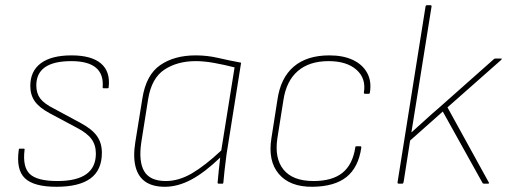

<svg xmlns="http://www.w3.org/2000/svg" viewBox="-20 -703 1944 735"><path d="M196 12Q109 12 75 -21Q41 -54 52 -130Q52 -134 56 -134H71Q75 -134 74 -129Q66 -64 94 -37Q122 -10 200 -10Q347 -10 347 -115Q347 -148 330 -171Q313 -194 274 -214L171 -269Q130 -291 113 -315.5Q96 -340 96 -374Q96 -431 136.5 -461Q177 -491 254 -491Q330 -491 366.5 -460Q403 -429 396 -369Q396 -365 392 -365H377Q373 -365 373 -369Q377 -419 347 -444Q317 -469 253 -469Q119 -469 119 -376Q119 -346 134 -326Q149 -306 187 -287L289 -232Q332 -209 351 -182.5Q370 -156 370 -118Q370 -52 326.5 -20Q283 12 196 12Z M611 12Q565 12 537 -7Q509 -26 499 -64.5Q489 -103 498 -159L525 -326Q539 -416 593 -453.5Q647 -491 729 -491Q773 -491 814 -481.5Q855 -472 903 -463L847 -111Q842 -74 839.5 -49.5Q837 -25 835 -4Q835 0 832 0H817Q813 0 813 -4Q815 -26 817.5 -51Q820 -76 823 -100Q764 -43 712.5 -15.5Q661 12 611 12ZM615 -10Q664 -10 714 -39Q764 -68 827 -127L878 -445Q839 -455 800.5 -462Q762 -469 729 -469Q659 -469 609.5 -436.5Q560 -404 547 -323L521 -159Q510 -85 532 -47.5Q554 -10 615 -10Z M1177 12Q1090 13 1047.5 -37Q1005 -87 1019 -174L1042 -321Q1054 -405 1104.5 -448Q1155 -491 1241 -491Q1294 -491 1331 -473.5Q1368 -456 1385.5 -424Q1403 -392 1396 -349Q1396 -344 1391 -344H1377Q1373 -344 1373 -349Q1382 -403 1344.5 -436Q1307 -469 1238 -469Q1164 -469 1120 -431Q1076 -393 1065 -320L1042 -175Q1030 -97 1065.5 -53.5Q1101 -10 1180 -10Q1252 -10 1291 -41.5Q1330 -73 1340 -138Q1340 -143 1344 -143H1360Q1364 -143 1363 -137Q1352 -62 1306.5 -25.5Q1261 11 1177 12Z M1506 0Q1501 0 1502 -6L1609 -678Q1610 -683 1614 -683H1627Q1633 -683 1632 -678L1578 -340Q1572 -304 1566.5 -268.5Q1561 -233 1555 -197H1556Q1582 -220 1607.5 -243.5Q1633 -267 1659 -289L1871 -477Q1874 -479 1877 -479H1898Q1900 -479 1900.5 -478Q1901 -477 1899 -474L1693 -292L1851 -5Q1853 -3 1852 -1.5Q1851 0 1848 0H1832Q1828 0 1827 -3L1675 -276L1550 -165L1525 -6Q1524 -2 1523 -1Q1522 0 1519 0Z"/></svg>

Font: Sofia Sans Thin
Style: Italic
Weight: 250
Italic angle: -9°
Version: Version 4.100-B